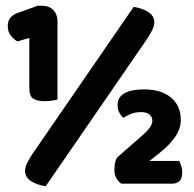

<svg xmlns="http://www.w3.org/2000/svg" viewBox="-20 -641 676 668"><path d="M82 -509 41 -497Q29 -503 18 -516.5Q7 -530 7 -550Q7 -568 16 -579Q25 -590 39 -595L111 -621H127Q151 -621 165.5 -606Q180 -591 180 -567V-295Q174 -293 161.5 -291Q149 -289 135 -289Q109 -289 95.5 -298Q82 -307 82 -335ZM481 -330Q541 -330 575 -301.5Q609 -273 609 -224Q609 -193 589.5 -165Q570 -137 539 -112L500 -81H604Q607 -74 610.5 -63.5Q614 -53 614 -42Q614 -20 604.5 -11Q595 -2 579 -2H402Q391 -10 384.5 -21.5Q378 -33 378 -49Q378 -86 392 -97L465 -161Q480 -174 489 -183Q498 -192 502.5 -199Q507 -206 508.5 -211Q510 -216 510 -221Q510 -234 500 -242.5Q490 -251 472 -251Q450 -251 435 -244.5Q420 -238 409 -231Q401 -238 395 -249.5Q389 -261 389 -276Q389 -303 413 -316.5Q437 -330 481 -330ZM445 -617Q476 -612 495.5 -599.5Q515 -587 517 -566Q517 -551 509.5 -536Q502 -521 490 -503L139 7Q108 2 88.5 -10.5Q69 -23 67 -44Q67 -59 74.5 -74Q82 -89 94 -107Z"/></svg>

Font: Baloo Chettan 2 ExtraBold
Style: Regular
Weight: 800
Designer: Maithili Shingre, Unnati Kotecha and Ek Type
Foundry: Ek Type
Version: Version 1.640;hotconv 1.0.111;makeotfexe 2.5.65597; ttfautoh